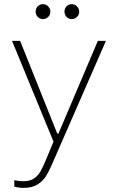

<svg xmlns="http://www.w3.org/2000/svg" viewBox="-20 -722 570 926"><path d="M96 184Q68 184 49 178V147Q71 152 92 152Q125 152 144.5 138.5Q164 125 176 103.5Q188 82 207 36L238 -39L38 -525H77L256 -78H262L452 -525H491L231 70Q216 105 202 127.5Q188 150 162 167Q136 184 96 184ZM291 -666Q291 -681 301 -691.5Q311 -702 326 -702Q341 -702 351.5 -691Q362 -680 362 -666Q362 -651 351.5 -640.5Q341 -630 326 -630Q311 -630 301 -640.5Q291 -651 291 -666ZM152 -666Q152 -681 162 -691.5Q172 -702 187 -702Q202 -702 212.5 -691Q223 -680 223 -666Q223 -651 212.5 -640.5Q202 -630 187 -630Q172 -630 162 -640.5Q152 -651 152 -666Z"/></svg>

Font: Be Vietnam Thin
Style: Regular
Weight: 100
Designer: Gabriel Lam
Foundry: TypeRant
Version: Version 4.000